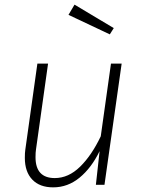

<svg xmlns="http://www.w3.org/2000/svg" viewBox="-20 -796 617 827"><path d="M87 -116Q87 -139 89 -151L141 -522H187L135 -152Q133 -140 133 -119Q133 -29 216 -29Q275 -29 325 -78Q375 -127 414 -209L458 -522H504L430 0H393L409 -145Q374 -73 323 -31Q272 11 209 11Q151 11 119 -22.5Q87 -56 87 -116ZM301 -776 470 -675 453 -648 275 -732Z"/></svg>

Font: Fira Sans ExtraLight
Style: Italic
Weight: 275
Italic angle: -8°
Designer: Carrois Corporate & Edenspiekermann AG
Foundry: Carrois Corporate GbR & Edenspiekermann AG
Version: Version 4.203